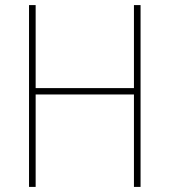

<svg xmlns="http://www.w3.org/2000/svg" viewBox="-20 -734 665 754"><path d="M532 0V-714H506V-388H120V-714H94V0H120V-363H506V0Z"/></svg>

Font: Noto Sans Gurmukhi SemiCondensed Thin
Style: Regular
Weight: 100
Width: 4
Designer: Jelle Bosma - Monotype Design Team
Foundry: Monotype Imaging Inc.
Version: Version 2.004